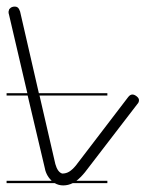

<svg xmlns="http://www.w3.org/2000/svg" viewBox="-20 -570 442 583"><path d="M41 -535 98 -287H306V-280H100L148 -72Q155 -47 169 -43Q181 -43 190.5 -49Q200 -55 210 -67L369 -275Q375 -283 382 -283Q388 -283 395 -277.5Q402 -272 402 -266Q402 -259 397 -254L238 -47Q225 -31 212 -21H306V-14H201Q187 -7 172 -7Q158 -7 146 -14H0V-21H137L135 -23Q119 -39 115 -64L64 -280H0V-287H63L7 -527Q6 -529 6 -533V-535L8 -542Q9 -543 10 -544Q15 -550 25 -550Q34 -550 38 -542Z"/></svg>

Font: Gruenewald VA 3. Klasse
Style: Regular
Weight: 400
Designer: Peter Wiegel
Foundry: Peter Wiegel, nach dem Schriftentwurf von Dr. H. Gr¸newald
Version: Version 0.007